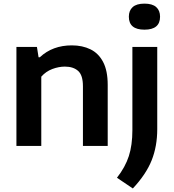

<svg xmlns="http://www.w3.org/2000/svg" viewBox="-20 -804 957 1058"><path d="M70.5 0V-545.5H183.5L192.5 -488.5H199.5Q269.5 -554 376 -554Q434 -554 478.5 -532.2Q523 -510.5 548.2 -462.5Q573.5 -414.5 573.5 -336V0H437V-329Q437 -389.5 410.5 -413.2Q384 -437 337.5 -437Q304 -437 268.5 -423.8Q233 -410.5 207.5 -381.5V0ZM712 234.5 624.5 175.5Q670.5 116.5 690 56Q709.5 -4.5 709.5 -87V-545.5H846.5V-92.5Q846.5 2 815.8 79.2Q785 156.5 712 234.5ZM776 -640.5Q690 -640.5 690 -712Q690 -746 711.2 -765Q732.5 -784 776 -784Q819.5 -784 840.8 -765Q862 -746 862 -712Q862 -640.5 776 -640.5Z"/></svg>

Font: Encode Sans SmExp SmBold
Style: Regular
Weight: 600
Width: 6
Designer: Multiple Designers
Foundry: Impallari Type
Version: Version 3.002; ttfautohint (v1.8.3) -l 8 -r 50 -G 200 -x 14 